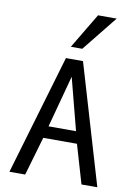

<svg xmlns="http://www.w3.org/2000/svg" viewBox="-107 -1081 813 1148"><g transform="rotate(10 300.0 -506.5)"><path d="M33.2 0ZM216.3 -308.1H383.3L301.3 -624ZM351.6 -728 566.9 0H470.7L401.9 -234.9H197.3L128.9 0H33.2L248 -728ZM265.1 -799.8 392.6 -1013.2H505.9L334.5 -799.8Z"/></g></svg>

Font: Oxygen Mono
Style: Regular
Weight: 400
Designer: Vernon Adams
Foundry: Vernon Adams
Version: Version 0.201; ttfautohint (v0.8) -r 50 -G 200 -x